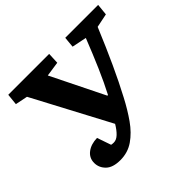

<svg xmlns="http://www.w3.org/2000/svg" viewBox="-170 -888 1089 1089"><g transform="rotate(-45 374.0 -344.0)"><path d="M421 -299H426Q460 -364 494.5 -443.5Q529 -523 566 -617L478 -635L484 -700H748L741 -631L658 -614Q608 -494 564.5 -399.5Q521 -305 479 -226Q445 -161 407 -107Q369 -53 322 -20.5Q275 12 215 12Q155 12 126.5 -16Q98 -44 98 -82Q98 -122 129.5 -146Q161 -170 210 -171L239 -87Q248 -85 259 -85Q280 -85 300 -104Q320 -123 339 -155L94 -617L20 -632L27 -700H355L352 -632L263 -619Z"/></g></svg>

Font: Literata 7pt
Style: Bold Italic
Weight: 700
Italic angle: -2°
Designer: Latin by Veronika Burian and Jose Scaglione. Greek by Irene Vlachou. Cyrillic by Vera Evstafieva
Foundry: TypeTogether
Version: Version 3.002